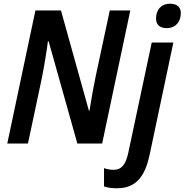

<svg xmlns="http://www.w3.org/2000/svg" viewBox="-20 -770 990 1030"><path d="M875 -619C921 -619 950 -652 950 -700C950 -735 926 -750 892 -750C843 -750 817 -715 817 -671C817 -635 840 -619 875 -619ZM19 0H130L204 -349C216 -407 232 -506 237 -548H241L395 0H528L679 -714H569L493 -359C482 -307 468 -228 460 -176H457L307 -714H170ZM608 240C717 240 760 166 783 59L910 -542H794L669 46C655 114 631 141 590 141C573 141 554 138 538 132V230C556 237 582 240 608 240Z"/></svg>

Font: Noto Sans SemiCondensed SemiBold
Style: Italic
Weight: 600
Width: 4
Italic angle: -12°
Designer: Monotype Design Team
Foundry: Monotype Imaging Inc.
Version: Version 2.013